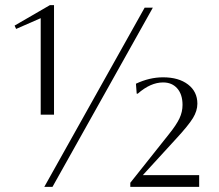

<svg xmlns="http://www.w3.org/2000/svg" viewBox="-20 -730 855 750"><path d="M139 -282V-659L43 -617L37 -630L175 -710H191V-282ZM153 0 545 -700H577L185 0ZM489 0V-16L640 -206Q669 -242 681 -267.5Q693 -293 693 -320Q693 -361 672.5 -384.5Q652 -408 617 -408Q568 -408 518 -364H514L511 -403Q564 -428 617 -428Q678 -428 714.5 -400Q751 -372 751 -325Q751 -297 733.5 -268.5Q716 -240 668 -188L538 -46H758V0Z"/></svg>

Font: Aboreto
Style: Regular
Weight: 400
Designer: Dominik Jáger
Foundry: Dominik Jáger
Version: Version 1.001; ttfautohint (v1.8.4.7-5d5b)